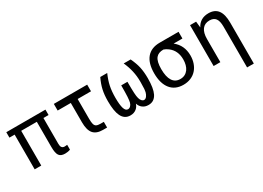

<svg xmlns="http://www.w3.org/2000/svg" viewBox="-18 -1288 3045 2225"><g transform="rotate(-30 1505.0 -176.0)"><path d="M577.1 6.8V-58.1L575.2 -57.6H573.2H570.3Q570.8 -57.6 563 -56.6Q552.2 -55.2 543 -55.2Q518.1 -55.2 506.3 -70.8Q499.5 -79.1 496.8 -91.1Q494.1 -103 494.1 -121.1V-464.8H563V-537.1H39.1V-464.8H108.9V0H196.8V-464.8H405.8V-130.9Q405.8 -85.9 411.4 -57.6Q417 -29.3 428.2 -13.2Q450.7 19 506.3 19Q524.4 19 543.2 15.9Q562 12.7 577.1 6.8Z M1078.1 0V-76.2H1034.7Q998.5 -76.2 980.2 -85.7Q961.9 -95.2 954.8 -119.9Q947.8 -144.5 947.8 -192.9V-457H1126.5V-545.9H680.2V-457H856V-198.2Q856 -94.7 896 -47.4Q936 0 1023.9 0Z M1464.4 -11.7Q1493.7 -34.7 1505.4 -73.2Q1517.1 -34.7 1546.4 -11.7Q1577.6 14.2 1626.5 14.2Q1666.5 14.2 1694.3 -4.4Q1722.2 -22.9 1740.2 -59.1Q1772.5 -125 1772.5 -259.3Q1772.5 -342.8 1758.3 -408.7Q1743.7 -473.1 1708.5 -546.9H1615.7Q1677.2 -413.1 1677.2 -272.5V-256.8Q1677.2 -203.1 1674.8 -171.4Q1673.3 -152.8 1668.9 -131.8Q1662.1 -104.5 1647 -84Q1630.9 -62 1610.4 -62Q1593.8 -62 1580.1 -76.9Q1566.4 -91.8 1559.6 -117.7Q1552.2 -143.1 1549.8 -189.9Q1546.9 -242.2 1546.9 -341.3H1463.9Q1463.9 -243.2 1460.9 -189.5Q1457.5 -138.2 1451.7 -117.2Q1444.3 -91.3 1428.7 -76.7Q1413.1 -62 1394.5 -62Q1362.8 -62 1348.1 -108.9Q1333.5 -155.8 1333.5 -250Q1333.5 -337.4 1347.7 -405.3Q1360.8 -468.8 1395 -546.9H1302.2Q1266.6 -472.2 1252.9 -408.7Q1238.3 -343.8 1238.3 -259.3Q1238.3 -125 1270.5 -59.1Q1306.2 14.2 1384.3 14.2Q1432.1 14.2 1464.4 -11.7Z M2268.6 -57.6Q2299.3 -91.3 2315.9 -138.4Q2332.5 -185.5 2332.5 -240.7Q2332.5 -377.9 2231.9 -457H2349.6V-546.9H2098.1Q1982.4 -546.9 1922.4 -474.6Q1864.3 -404.8 1864.3 -270.5Q1864.3 -133.8 1925.3 -59.1Q1954.6 -22.9 1997.1 -4.4Q2039.6 14.2 2093.8 14.2Q2148.4 14.2 2192.9 -4.4Q2237.3 -22.9 2268.6 -57.6ZM1959.5 -273.4Q1959.5 -374 1994.1 -417Q2010.7 -437.5 2035.6 -447Q2060.5 -456.5 2094.7 -456.5Q2124 -447.3 2153.3 -424.8Q2237.3 -361.8 2237.3 -243.2Q2237.3 -204.6 2228.5 -171.9Q2219.7 -139.2 2202.1 -114.7Q2183.6 -89.4 2157 -75.7Q2130.4 -62 2096.2 -62Q2028.8 -62 1994.1 -115.2Q1959.5 -168.5 1959.5 -273.4Z M2921.4 208V-338.9Q2921.4 -450.7 2880.4 -505.4Q2839.4 -560.1 2755.4 -560.1Q2699.2 -560.1 2658.2 -535.9Q2617.2 -511.7 2593.3 -464.8L2584.5 -546.9H2503.4V0H2593.3V-309.1Q2593.3 -393.1 2627 -437.5Q2660.6 -481.9 2724.6 -481.9Q2779.8 -481.9 2805.4 -447.3Q2831.1 -412.6 2831.1 -338.9V208Z"/></g></svg>

Font: Hack Dev
Style: Regular
Weight: 400
Designer: Christopher Simpkins
Foundry: Christopher Simpkins
Version: Version 2.0315